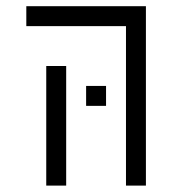

<svg xmlns="http://www.w3.org/2000/svg" viewBox="-20 -582 540 602"><path d="M312.5 -250V-312.5H250V-250ZM125 -375Q125 -375 125 0H187.5Q187.5 0 187.5 -375ZM375 -500Q375 -500 375 0H437.5V-562.5H62.5V-500Z"/></svg>

Font: Unifont
Style: Regular
Weight: 500
Version: Version 15.1.04